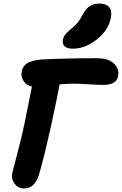

<svg xmlns="http://www.w3.org/2000/svg" viewBox="-20 -1014 681 1072"><path d="M386.2 -742.2Q355 -742.2 340.8 -755.6Q326.7 -769 331.1 -792Q334.5 -808.6 344.5 -821.5Q354.5 -834.5 374 -850.1Q398.9 -869.6 413.6 -887.9Q428.2 -906.2 443.8 -936Q461.9 -968.3 483.6 -981.2Q505.4 -994.1 535.2 -994.1Q573.7 -994.1 590.1 -973.4Q606.4 -952.6 599.1 -914.1Q585 -844.7 520.3 -793.5Q455.6 -742.2 386.2 -742.2ZM112.8 38.1Q82 38.1 62 12.5Q42 -13.2 47.9 -45.9Q48.8 -51.8 76.4 -155.5Q104 -259.3 118.2 -331.1Q128.9 -385.3 142.1 -450.2Q155.3 -515.1 158.2 -530.8Q129.9 -535.2 112.5 -560.5Q95.2 -585.9 101.1 -613.8Q106.9 -646 132.6 -661.6Q158.2 -677.2 215.8 -682.1Q356 -689 521 -689Q586.4 -689 616.9 -658.7Q647.5 -628.4 639.2 -588.9Q630.9 -540 556.2 -540Q529.8 -540 474.4 -543.5Q418.9 -546.9 395 -546.9Q364.7 -546.9 313 -543Q303.7 -491.2 269 -329.1Q222.2 -117.7 195.8 -33.2Q184.1 1 164.6 19.5Q145 38.1 112.8 38.1Z"/></svg>

Font: Shantell Sans Bouncy
Style: Bold Italic
Weight: 700
Italic angle: -11.31°
Designer: Stephen Nixon, Anya Danilova, Shantell Martin
Foundry: Arrow Type
Version: Version 1.006;[9816181b4]